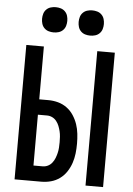

<svg xmlns="http://www.w3.org/2000/svg" viewBox="-62 -1000 724 1046"><g transform="rotate(5 300.0 -477.0)"><path d="M446 0V-735H542V0ZM58 0V-735H154V-446H204Q231 -446 257 -439Q283 -432 305 -416Q327 -400 342 -377Q357 -354 365.5 -329Q374 -304 377 -277Q380 -250 380 -223Q380 -196 377 -169.5Q374 -143 365.5 -117.5Q357 -92 342 -69Q327 -46 305 -30Q283 -14 257 -7Q231 0 204 0ZM204 -84Q219 -84 232.5 -90.5Q246 -97 255.5 -109Q265 -121 270.5 -135Q276 -149 279.5 -163.5Q283 -178 284 -193Q285 -208 285 -223Q285 -238 284 -253Q283 -268 279.5 -282.5Q276 -297 270.5 -311Q265 -325 255.5 -337Q246 -349 232.5 -355.5Q219 -362 204 -362H154V-84ZM400 -816Q386 -816 372.5 -820Q359 -824 349 -834Q339 -844 335 -857.5Q331 -871 331 -885Q331 -899 335 -912.5Q339 -926 349 -936Q359 -946 372.5 -950Q386 -954 400 -954Q414 -954 427.5 -950Q441 -946 451 -936Q461 -926 465 -912.5Q469 -899 469 -885Q469 -871 465 -857.5Q461 -844 451 -834Q441 -824 427.5 -820Q414 -816 400 -816ZM200 -816Q186 -816 172.5 -820Q159 -824 149 -834Q139 -844 135 -857.5Q131 -871 131 -885Q131 -899 135 -912.5Q139 -926 149 -936Q159 -946 172.5 -950Q186 -954 200 -954Q214 -954 227.5 -950Q241 -946 251 -936Q261 -926 265 -912.5Q269 -899 269 -885Q269 -871 265 -857.5Q261 -844 251 -834Q241 -824 227.5 -820Q214 -816 200 -816Z"/></g></svg>

Font: Iosevka Curly Medium Extended
Style: Regular
Weight: 500
Width: 7
Monospace: yes
Designer: Belleve Invis
Foundry: Belleve Invis
Version: Version 11.1.0; ttfautohint (v1.8.3)